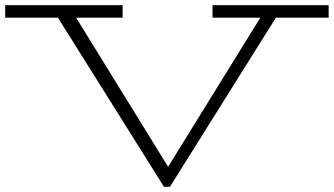

<svg xmlns="http://www.w3.org/2000/svg" viewBox="-27 -706 1285 739"><path d="M1238 -638H1035L627 13H604L196 -638H-7V-686H445V-638H266L620 -64L975 -638H791V-686H1238Z"/></svg>

Font: BioRhyme Expanded Light
Style: Regular
Weight: 300
Width: 7
Designer: Aoife Mooney
Foundry: Aoife Mooney Type
Version: Version 1.000